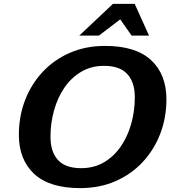

<svg xmlns="http://www.w3.org/2000/svg" viewBox="-20 -955 894 987"><path d="M835.5 -444.5Q835.5 -350.5 804 -268Q772.5 -185.5 714 -122.5Q655.5 -59.5 574 -23.8Q492.5 12 392.5 12Q234.5 12 155.8 -61Q77 -134 77 -262.5Q77 -356.5 108.5 -439Q140 -521.5 198.5 -584.5Q257 -647.5 338.5 -683.2Q420 -719 520 -719Q677.5 -719 756.5 -646Q835.5 -573 835.5 -444.5ZM239.5 -252Q239.5 -174.5 278 -132.5Q316.5 -90.5 397 -90.5Q463.5 -90.5 514.8 -120.8Q566 -151 601.2 -202.5Q636.5 -254 654.8 -319.5Q673 -385 673 -455Q673 -532.5 634.2 -574.5Q595.5 -616.5 515 -616.5Q449 -616.5 397.8 -586.2Q346.5 -556 311.2 -504.5Q276 -453 257.8 -387.5Q239.5 -322 239.5 -252ZM387.5 -772 560.5 -935H672.5L746 -772H656.5L598 -855.5L488.5 -772Z"/></svg>

Font: Newsreader 6pt SemiBold
Style: Italic
Weight: 600
Italic angle: -17°
Designer: Hugues Gentile
Foundry: Production Type
Version: Version 1.003; ttfautohint (v1.8.3)